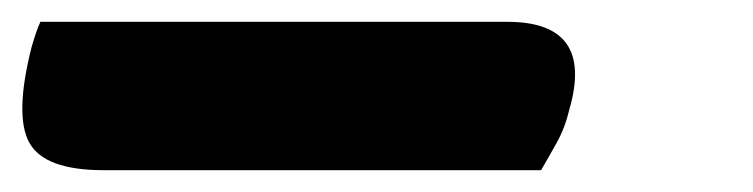

<svg xmlns="http://www.w3.org/2000/svg" viewBox="-70 37 690 176"><path d="M-33 57H395Q475 57 452 137Q448 154 440.5 167.5Q433 181 426 193H25Q-29 193 -43 168Q-57 143 -41 80Q-37 66 -33 57Z"/></svg>

Font: Recursive Sn Csl St
Style: Bold Italic
Weight: 700
Italic angle: -15°
Version: Version 1.079;hotconv 1.0.112;makeotfexe 2.5.65598; ttfautoh